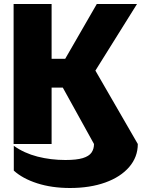

<svg xmlns="http://www.w3.org/2000/svg" viewBox="-20 -720 710 960"><path d="M49 9Q101 46 167.5 63Q234 80 307 80Q363 80 394 70.5Q425 61 437.5 43Q450 25 450 0L550 -17L669 0Q669 65 626 115Q583 165 506.5 192.5Q430 220 330 220Q239 220 166 196.5Q93 173 49 133ZM48 -700H238V0H48ZM130 -426H306L464 -700H665L457 -367L669 0H450L294 -282H119Z"/></svg>

Font: Moderustic ExtraBold
Style: Regular
Weight: 800
Designer: Tural Alisoy
Foundry: TAFT Foundry
Version: Version 2.120